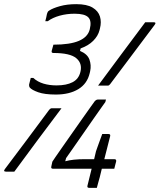

<svg xmlns="http://www.w3.org/2000/svg" viewBox="-62 -817 768 924"><path d="M410 -405Q467 -482 523.5 -558Q580 -634 637 -710H677Q692 -710 682 -697Q629 -626 575 -554.5Q521 -483 468 -412Q463 -405 457 -405ZM404 87H367Q356 87 359 76L379 -5H193Q182 -5 185 -16L190 -39Q190 -40 204 -60Q218 -80 240.5 -112.5Q263 -145 288.5 -181Q314 -217 337 -250Q360 -283 376 -305Q392 -327 394 -330Q399 -335 402.5 -336.5Q406 -338 410 -338H448L445 -326Q443 -323 427.5 -301.5Q412 -280 389.5 -247.5Q367 -215 341.5 -178.5Q316 -142 293.5 -109.5Q271 -77 256 -56L252 -41Q271 -46 293.5 -48.5Q316 -51 348 -51H391L400 -89Q401 -92 407 -109Q413 -126 420 -145Q427 -164 430 -172H460Q471 -172 468 -161L440 -51H488Q499 -51 497 -40Q495 -33 492.5 -23Q490 -13 488 -5H428L418 36Q416 43 411 61Q406 79 404 87ZM234 -296Q177 -220 120 -144Q63 -68 7 9H-33Q-48 9 -38 -4Q15 -75 69 -146.5Q123 -218 175 -289Q181 -296 187 -296ZM417 -672Q410 -644 386.5 -620.5Q363 -597 326 -584L323 -572Q359 -557 368.5 -530Q378 -503 372 -475L370 -466Q358 -414 315 -388Q272 -362 207 -362Q153 -362 122 -373Q91 -384 81 -396Q77 -402 78 -410L86 -442H98Q119 -423 147.5 -414.5Q176 -406 210 -406Q258 -406 287.5 -421.5Q317 -437 325 -471Q335 -512 305 -537Q275 -562 195 -562Q184 -562 187 -573Q189 -581 191 -587.5Q193 -594 195 -602Q275 -602 318 -620.5Q361 -639 370 -676Q380 -716 363 -733.5Q346 -751 297 -751Q259 -751 225 -741.5Q191 -732 168 -715H156Q158 -723 160.5 -733Q163 -743 164 -750Q166 -755 167.5 -759Q169 -763 176 -767Q193 -778 227 -787.5Q261 -797 305 -797Q356 -797 383.5 -780.5Q411 -764 419 -737.5Q427 -711 419 -680Z"/></svg>

Font: Recursive Mn Lnr St Lt
Style: Italic
Weight: 300
Italic angle: -15°
Monospace: yes
Version: Version 1.079;hotconv 1.0.112;makeotfexe 2.5.65598; ttfautoh